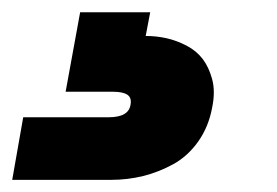

<svg xmlns="http://www.w3.org/2000/svg" viewBox="-108 -27 456 316"><path d="M139.2 -6.8 131.8 32.2Q149.4 32.2 166 35.9Q182.6 39.6 199 48.1Q215.3 56.6 225.6 70.1Q235.8 83.5 241.2 103.5Q246.6 123.5 241.2 149.9Q235.4 181.6 218.3 205.8Q201.2 230 177.2 243.2Q153.3 256.3 127.7 262.7Q102.1 269 75.2 269H-87.9L-69.8 166H70.8Q104 166 106.9 145Q108.9 133.8 101.6 128.9Q94.2 124 78.1 124H0L23.9 -6.8Z"/></svg>

Font: Poppins ExtraBold
Style: Italic
Weight: 800
Italic angle: -10°
Designer: Ninad Kale (Devanagari), Jonny Pinhorn (Latin)
Foundry: Indian Type Foundry
Version: Version 3.200;PS 1.000;hotconv 16.6.54;makeotf.lib2.5.65590